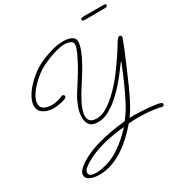

<svg xmlns="http://www.w3.org/2000/svg" viewBox="-241 -933 1373 1448"><g transform="rotate(-30 445.0 -209.5)"><path d="M203 338Q181 338 155.5 332.5Q130 327 112 314Q94 301 94 277Q94 256 114 235.5Q134 215 160.5 198.5Q187 182 205 173Q256 147 318.5 129Q381 111 446 99.5Q511 88 569 83Q588 60 604 36Q620 12 634 -13Q674 -87 708 -164.5Q742 -242 773 -319L769 -320Q748 -291 717.5 -251Q687 -211 649.5 -169Q612 -127 569.5 -91Q527 -55 483 -33Q439 -11 395 -11Q345 -11 324.5 -36Q304 -61 304 -101Q304 -145 321.5 -191.5Q339 -238 362 -275Q397 -331 433 -387.5Q469 -444 498 -503Q505 -516 513.5 -535Q522 -554 529 -573.5Q536 -593 536 -607Q536 -622 524.5 -631Q513 -640 497 -643.5Q481 -647 467 -647Q436 -647 399 -637.5Q362 -628 327 -614Q292 -600 264 -587Q236 -574 201.5 -548Q167 -522 136 -489.5Q105 -457 85 -423Q65 -389 65 -359Q65 -325 93.5 -311Q122 -297 156 -297Q180 -297 204 -302.5Q228 -308 248 -318Q254 -321 259 -321Q266 -321 271 -316.5Q276 -312 276 -306Q276 -296 261 -289Q246 -282 225 -277.5Q204 -273 185.5 -271Q167 -269 159 -269Q128 -269 99 -278.5Q70 -288 52 -307.5Q34 -327 34 -357Q34 -392 54.5 -430Q75 -468 107.5 -503.5Q140 -539 177.5 -567.5Q215 -596 248 -612Q295 -635 355 -653.5Q415 -672 469 -672Q491 -672 513.5 -667Q536 -662 551.5 -649.5Q567 -637 567 -614Q567 -586 554.5 -552Q542 -518 529 -492Q500 -432 463 -375Q426 -318 391 -261Q378 -239 363.5 -211Q349 -183 339 -154Q329 -125 329 -100Q329 -40 399 -40Q437 -40 473 -59Q509 -78 541 -104.5Q573 -131 595 -154Q645 -204 687 -260Q729 -316 767 -373Q778 -390 789.5 -407.5Q801 -425 811 -442Q817 -451 822.5 -461Q828 -471 835 -479Q839 -484 844 -489Q849 -494 857 -494Q865 -494 868.5 -488.5Q872 -483 872 -477Q872 -471 869 -465Q849 -411 826.5 -357Q804 -303 781 -250Q754 -187 726 -124Q698 -61 665 0Q643 39 615 80Q627 79 639 79Q651 79 662 79Q680 79 709.5 80.5Q739 82 771 84.5Q803 87 831 91Q859 95 875 101Q888 106 888 116Q888 121 884 126Q880 131 872 131Q868 131 866 130Q851 125 835.5 122.5Q820 120 804 118Q740 109 675 109Q653 109 631.5 110Q610 111 588 113Q555 152 513 192Q471 232 422.5 265Q374 298 318.5 318Q263 338 203 338ZM189 313Q217 313 247 306.5Q277 300 302 292Q348 277 392 248.5Q436 220 475 185Q514 150 543 118Q462 124 377.5 143.5Q293 163 222 198Q208 205 186 218Q164 231 147 246.5Q130 262 130 279Q130 300 150 306.5Q170 313 189 313ZM697 -729Q670 -729 670 -743Q670 -757 703 -757Q754 -757 801.5 -756.5Q849 -756 874 -756Q890 -756 890 -746Q890 -742 885.5 -736Q881 -730 866 -730Z"/></g></svg>

Font: Ms Madi
Style: Regular
Weight: 400
Designer: Robert E. Leuschke
Foundry: Robert E. Leuschke
Version: Version 1.010; ttfautohint (v1.8.3)